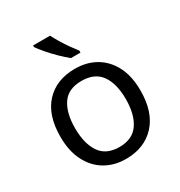

<svg xmlns="http://www.w3.org/2000/svg" viewBox="-181 -893 967 1029"><g transform="rotate(-30 302.5 -378.0)"><path d="M551 -269Q551 -136 483.5 -63Q416 10 301 10Q230 10 174.5 -22.5Q119 -55 87 -117.5Q55 -180 55 -269Q55 -402 122 -474Q189 -546 304 -546Q377 -546 432.5 -513.5Q488 -481 519.5 -419.5Q551 -358 551 -269ZM146 -269Q146 -174 183.5 -118.5Q221 -63 303 -63Q384 -63 422 -118.5Q460 -174 460 -269Q460 -364 422 -418Q384 -472 302 -472Q220 -472 183 -418Q146 -364 146 -269ZM278 -766Q289 -744 305.5 -716.5Q322 -689 340.5 -663Q359 -637 374 -618V-606H315Q292 -624 263 -652.5Q234 -681 209.5 -709.5Q185 -738 173 -756V-766Z"/></g></svg>

Font: Noto Sans Khojki
Style: Regular
Weight: 400
Designer: Monotype Design Team
Foundry: Monotype Imaging Inc.
Version: Version 2.003; ttfautohint (v1.8.4.7-5d5b)